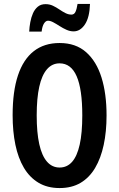

<svg xmlns="http://www.w3.org/2000/svg" viewBox="-20 -943 603 973"><path d="M520 -358Q520 -276 505.5 -208.5Q491 -141 462 -92Q433 -43 388.5 -16.5Q344 10 282 10Q220 10 175 -17Q130 -44 101 -93Q72 -142 58 -209.5Q44 -277 44 -359Q44 -480 71 -561Q98 -642 151 -683.5Q204 -725 282 -725Q364 -725 416.5 -678.5Q469 -632 494.5 -550Q520 -468 520 -358ZM166 -358Q166 -271 179 -212.5Q192 -154 218 -124Q244 -94 282 -94Q320 -94 345.5 -123Q371 -152 384 -210.5Q397 -269 397 -358Q397 -491 368.5 -556.5Q340 -622 282 -622Q244 -622 218 -592Q192 -562 179 -503.5Q166 -445 166 -358ZM436 -923Q434 -855 410.5 -819.5Q387 -784 353 -784Q335 -784 317 -792Q299 -800 282 -811Q265 -822 250 -830Q235 -838 223 -838Q212 -838 203 -824Q194 -810 191 -783H128Q129 -806 133.5 -830.5Q138 -855 147 -875.5Q156 -896 171.5 -909Q187 -922 211 -922Q231 -922 248 -914Q265 -906 281 -895Q297 -884 312 -876.5Q327 -869 342 -869Q356 -869 362.5 -883Q369 -897 373 -923Z"/></svg>

Font: Noto Sans Display ExtraCondensed SemiBold
Style: Regular
Weight: 600
Width: 2
Designer: Monotype Design Team
Foundry: Monotype Imaging Inc.
Version: Version 2.003